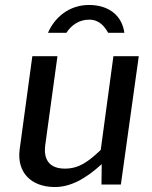

<svg xmlns="http://www.w3.org/2000/svg" viewBox="-20 -743 611 772"><path d="M173 -611H247C265 -640 297 -664 338 -664C381 -664 401 -635 415 -611H480C471 -680 418 -723 338 -723C257 -723 199 -672 173 -611ZM198 9C260 10 321 -21 389 -83L388 -1H466L538 -517H436L385 -140C334 -92 297 -65 241 -65C179 -65 154 -101 162 -160L211 -517H110L59 -142C47 -50 105 8 198 9Z"/></svg>

Font: United Sans Medium
Style: Italic
Weight: 500
Italic angle: -8°
Designer: Pablo Impallari, Rodrigo Fuenzalida (Modified by Dan O. Williams)
Version: Version 1.000;PS 001.000;hotconv 1.0.88;makeotf.lib2.5.64775